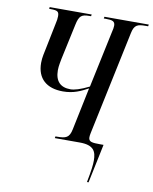

<svg xmlns="http://www.w3.org/2000/svg" viewBox="-98 -787 853 1070"><g transform="rotate(10 328.0 -252.0)"><path d="M469 210H478L524 -10H507C459 -10 439 -12 439 -38C439 -44 440 -53 442 -62L566 -650C576 -698 594 -704 641 -704H654L656 -714H405L403 -704H415C452 -704 467 -699 467 -674C467 -665 465 -653 460 -633L393 -317C343 -292 310 -283 288 -283C232 -283 201 -313 201 -376C201 -401 208 -429 210 -442L253 -642C264 -695 278 -704 323 -704H331L333 -714H95L94 -704H102C140 -704 150 -699 150 -672C150 -660 148 -645 144 -629L115 -486C110 -460 102 -432 102 -400C102 -311 156 -264 249 -264C309 -264 349 -284 390 -306L340 -65C330 -17 311 -10 261 -10H252L250 0H391C470 0 486 33 486 86C486 108 483 139 469 210Z"/></g></svg>

Font: Noto Serif Display ExtraCondensed Medium
Style: Italic
Weight: 500
Width: 2
Italic angle: -12°
Designer: Monotype Design Team
Foundry: Monotype Imaging Inc.
Version: Version 2.009